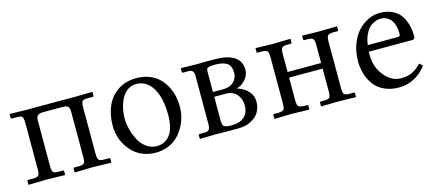

<svg xmlns="http://www.w3.org/2000/svg" viewBox="-41 -781 2569 1131"><g transform="rotate(-15 1243.5 -215.0)"><path d="M106 -352.5Q106 -384.8 99.1 -393.3Q92.3 -401.9 65.4 -401.9H35.2Q29.8 -401.9 29.8 -406.7V-428.7L31.7 -430.7L142.1 -428.7L216.8 -429.2H343.3L418.9 -428.7L533.7 -430.7L535.2 -428.7V-407.7Q535.2 -401.9 529.3 -401.9H499Q472.2 -401.9 465.3 -393.3Q458.5 -384.8 458.5 -353.5V-73.7Q458.5 -44.9 465.8 -36.4Q473.1 -27.8 499 -27.8H529.3Q535.2 -27.8 535.2 -22.5V-1L533.7 1L418.9 -1.5L312.5 1L311 -1V-22.9Q311 -27.8 316.4 -27.8H343.3Q369.6 -27.8 376.7 -36.9Q383.8 -45.9 383.8 -73.7V-351.1Q383.8 -364.3 380.6 -372.6Q377.4 -380.9 370.8 -384.5Q364.3 -388.2 358.4 -389.2Q352.5 -390.1 343.3 -390.1H221.7Q202.6 -390.1 191.7 -382.6Q180.7 -375 180.7 -351.1V-73.7Q180.7 -44.9 187.7 -36.4Q194.8 -27.8 221.2 -27.8H247.6Q253.4 -27.8 253.4 -22.5V-1L252 1L141.1 -1.5L30.8 1L29.3 -1V-22.9Q29.3 -27.8 34.7 -27.8H65.4Q91.8 -27.8 98.9 -36.9Q106 -45.9 106 -73.7Z M598.6 -205.1Q598.6 -273.9 622.3 -327.1Q646 -380.4 693.4 -411.1Q740.7 -441.9 805.2 -441.9Q848.1 -441.9 883.3 -428.2Q918.5 -414.6 941.7 -391.8Q964.8 -369.1 980.7 -339.1Q996.6 -309.1 1003.4 -277.8Q1010.3 -246.6 1010.3 -214.4Q1010.3 -183.6 1002.4 -152.3Q994.6 -121.1 978 -91.3Q961.4 -61.5 937.7 -38.6Q914.1 -15.6 879.4 -1.7Q844.7 12.2 803.7 12.2Q764.6 12.2 731 -0.5Q697.3 -13.2 673.3 -34.7Q649.4 -56.2 632.3 -84.2Q615.2 -112.3 606.9 -143.1Q598.6 -173.8 598.6 -205.1ZM794.9 -408.7Q766.1 -408.7 743.2 -392.8Q720.2 -377 706.3 -350.8Q692.4 -324.7 685.1 -293.2Q677.7 -261.7 677.7 -228Q677.7 -197.8 686.5 -163.6Q695.3 -129.4 711.7 -97.4Q728 -65.4 756.6 -44.4Q785.2 -23.4 820.3 -23.4Q835.4 -23.4 849.4 -27.1Q863.3 -30.8 878.7 -41.5Q894 -52.2 905.3 -69.1Q916.5 -85.9 923.8 -115.2Q931.2 -144.5 931.2 -182.1Q931.2 -290 894.3 -349.4Q857.4 -408.7 794.9 -408.7Z M1220.7 -246.1H1282.2Q1324.2 -246.1 1347.4 -268.6Q1370.6 -291 1370.6 -323.2Q1370.6 -366.2 1346.4 -382.3Q1322.3 -398.4 1277.3 -398.4Q1248.5 -398.4 1237.3 -395.5Q1226.1 -392.6 1223.4 -386.7Q1220.7 -380.9 1220.7 -364.3ZM1220.7 -216.8V-71.8Q1220.7 -44.4 1231 -36.1Q1241.2 -27.8 1277.3 -27.8Q1325.2 -27.8 1353.3 -51.3Q1381.3 -74.7 1381.3 -123Q1381.3 -163.1 1357.2 -189.9Q1333 -216.8 1291.5 -216.8ZM1076.7 1 1074.2 -1V-19Q1074.2 -27.8 1083 -27.8H1115.2Q1130.4 -27.8 1138.2 -37.1Q1146 -46.4 1146 -71.3V-367.7Q1146 -401.9 1113.3 -401.9H1079.1Q1077.1 -401.9 1075.4 -403.6Q1073.7 -405.3 1073.7 -406.7V-428.7L1075.7 -430.7L1173.3 -428.7L1219.2 -429.7H1276.4Q1439.5 -429.7 1439.5 -322.8Q1439.5 -288.6 1413.3 -261.5Q1387.2 -234.4 1363.3 -231V-229Q1400.9 -218.3 1427.2 -191.2Q1453.6 -164.1 1453.6 -125Q1453.6 -98.6 1444.6 -76.9Q1435.5 -55.2 1421.1 -41Q1406.7 -26.9 1387.7 -17.3Q1368.7 -7.8 1349.9 -3.9Q1331.1 0 1312.5 0H1220.7L1173.3 -1Z M1601.1 -355Q1601.1 -384.3 1593.8 -393.1Q1586.4 -401.9 1560.5 -401.9H1534.7Q1529.3 -401.9 1529.3 -406.7V-428.7L1530.3 -430.7L1633.8 -428.2L1741.2 -430.7L1742.7 -428.7V-407.7Q1742.7 -401.9 1736.8 -401.9H1716.3Q1690.9 -401.9 1683.3 -393.6Q1675.8 -385.3 1675.8 -355V-246.1H1880.4V-354Q1880.4 -383.8 1873 -392.8Q1865.7 -401.9 1839.8 -401.9H1818.8Q1813.5 -401.9 1813.5 -406.7V-428.7L1814.9 -430.7L1912.6 -428.7L2025.4 -430.7L2026.9 -428.7V-407.2Q2026.9 -401.9 2021 -401.9H1995.6Q1970.2 -401.9 1962.6 -393.1Q1955.1 -384.3 1955.1 -354V-73.7Q1955.1 -43.9 1962.2 -35.9Q1969.2 -27.8 1995.6 -27.8H2021Q2026.9 -27.8 2026.9 -22V-1L2025.9 1L1912.6 -1L1815.9 1L1813.5 -1V-22.5Q1813.5 -27.8 1818.8 -27.8H1839.8Q1866.7 -27.8 1873.5 -35.9Q1880.4 -43.9 1880.4 -73.7V-211.9H1675.8V-75.2Q1675.8 -45.4 1683.1 -37.1Q1690.4 -28.8 1716.3 -27.8H1736.8Q1742.7 -27.8 1742.7 -22.5V-1L1741.7 1L1633.8 -1.5L1530.3 1L1529.3 -1V-22.9Q1529.3 -27.8 1534.7 -27.8H1560.5Q1586.9 -28.8 1594 -37.4Q1601.1 -45.9 1601.1 -75.2Z M2172.9 -276.9H2356.4Q2371.1 -276.9 2371.1 -290.5Q2371.1 -323.7 2363.3 -347.9Q2355.5 -372.1 2342.5 -384.5Q2329.6 -397 2315.9 -402.3Q2302.2 -407.7 2287.1 -407.7Q2277.8 -407.7 2267.8 -406Q2257.8 -404.3 2241.9 -396.5Q2226.1 -388.7 2213.4 -375.7Q2200.7 -362.8 2189.2 -337.2Q2177.7 -311.5 2172.9 -276.9ZM2436.5 -93.3 2456.5 -76.7Q2427.2 -36.1 2383.5 -12Q2339.8 12.2 2288.1 12.2Q2238.3 12.2 2199.7 -5.4Q2161.1 -22.9 2138.4 -53Q2115.7 -83 2104.2 -120.1Q2092.8 -157.2 2092.8 -199.2Q2092.8 -253.9 2109.9 -300.8Q2127 -347.7 2154.8 -377.9Q2182.6 -408.2 2217.3 -425Q2252 -441.9 2288.1 -441.9Q2326.2 -441.9 2355.5 -430.4Q2384.8 -418.9 2402.3 -400.6Q2419.9 -382.3 2431.2 -356.9Q2442.4 -331.5 2446.5 -306.9Q2450.7 -282.2 2450.7 -254.9Q2450.7 -237.8 2432.6 -237.8H2169.4Q2168.5 -227.1 2168.5 -217.8Q2168.5 -143.1 2212.2 -90.1Q2255.9 -37.1 2312 -37.1Q2352.1 -37.1 2380.9 -50.5Q2409.7 -64 2436.5 -93.3Z"/></g></svg>

Font: Libertinage
Style: b
Weight: 400
Designer: OSP
Foundry: OSP
Version: Version 1.0; 2008; OFL relea